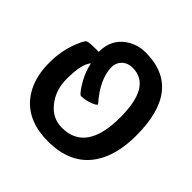

<svg xmlns="http://www.w3.org/2000/svg" viewBox="-180 -835 1025 1025"><g transform="rotate(45 332.0 -322.5)"><path d="M96 -62Q30 -142 30 -272Q30 -361 59 -435Q79 -487 91 -494Q102 -500 157 -500H176Q176 -594 245 -641Q294 -675 356 -675Q634 -675 634 -325Q634 -177 573 -87Q494 30 322 30Q173 30 96 -62ZM365 -568Q325 -568 302 -543Q282 -522 282 -492Q282 -400 372 -299Q372 -291 342 -279Q308 -266 276 -266Q266 -266 238 -310Q203 -364 190 -427Q157 -390 157 -277Q157 -193 204 -134Q251 -74 323 -74Q505 -74 505 -333Q505 -568 365 -568Z"/></g></svg>

Font: Bubblegum Sans
Style: Regular
Weight: 400
Designer: Angel Koziupa and Alejandro Paul
Foundry: Angel Koziupa and Alejandro Paul
Version: Version 1.001